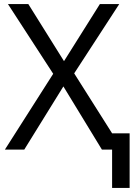

<svg xmlns="http://www.w3.org/2000/svg" viewBox="-20 -734 671 942"><path d="M530 188V0H480L291 -310L99 0H4L241 -372L19 -714H119L294 -434L470 -714H565L344 -374L530 -80H616V188Z"/></svg>

Font: Noto Sans IKEA
Style: Regular
Weight: 400
Designer: Monotype Design Team
Foundry: Monotype Imaging Inc.
Version: Version 2.001